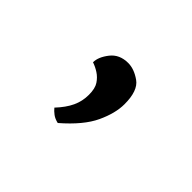

<svg xmlns="http://www.w3.org/2000/svg" viewBox="-52 -173 362 362"><g transform="rotate(45 129.0 8.0)"><path d="M114 95Q105 93 99 88.5Q93 84 89 79Q104 63 111 48Q118 33 118 16Q118 -1 112 -10Q106 -19 97.5 -24.5Q89 -30 80 -33Q80 -47 92.5 -63Q105 -79 128 -79Q144 -79 161 -67Q178 -55 178 -19Q178 5 164.5 34Q151 63 114 95Z"/></g></svg>

Font: Arima Light
Style: Regular
Weight: 300
Designer: Joana Correia and Natanael Gama
Foundry: NDISCOVER
Version: Version 1.101;gftools[0.9.23]